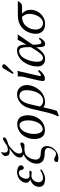

<svg xmlns="http://www.w3.org/2000/svg" viewBox="1048 -1786 973 3109"><g transform="rotate(-90 1534.5 -231.5)"><path d="M138.2 -92.8Q138.2 -60.5 157.5 -41.3Q176.8 -22 209 -22Q263.7 -22 335 -66.9Q345.2 -60.1 345.2 -47.9Q315.4 -24.4 275.1 -6.1Q234.9 12.2 203.1 12.2Q181.2 12.2 163.1 10.3Q145 8.3 126 2.2Q106.9 -3.9 93.8 -13.9Q80.6 -23.9 72.3 -41.5Q64 -59.1 64 -83Q64 -136.2 95.5 -172.6Q127 -209 180.2 -227.1Q156.2 -238.8 143.1 -254.4Q129.9 -270 129.9 -293.9Q129.9 -336.4 156.5 -371.1Q183.1 -405.8 222.4 -423.8Q261.7 -441.9 303.2 -441.9Q318.4 -441.9 335.9 -438.7Q353.5 -435.5 371.6 -428.7Q389.6 -421.9 401.4 -408.9Q413.1 -396 413.1 -378.9Q413.1 -361.3 400.4 -347.2Q387.7 -333 370.1 -333Q357.4 -333 350.3 -341.3Q343.3 -349.6 340.1 -361.3Q336.9 -373 333.3 -384.8Q329.6 -396.5 319.1 -404.8Q308.6 -413.1 291 -413.1Q249 -413.1 221.9 -374Q194.8 -335 194.8 -291Q194.8 -238.8 252.9 -238.8Q260.7 -238.8 277.3 -241.5Q293.9 -244.1 301.8 -244.1Q324.2 -244.1 324.2 -230Q324.2 -217.3 314.9 -210.7Q305.7 -204.1 292 -204.1Q283.7 -204.1 268.1 -207Q252.4 -210 245.1 -210Q199.2 -210 168.7 -174.8Q138.2 -139.6 138.2 -92.8Z M693.8 61Q693.8 11.7 624.5 6.8Q618.7 5.9 607.4 5.9Q560.1 5.9 526.1 -4.2Q492.2 -14.2 473.6 -32.2Q455.1 -50.3 446.8 -71.5Q438.5 -92.8 438.5 -119.1Q438.5 -190.4 479.7 -248Q521 -305.7 588.9 -335.9Q563 -346.2 550.3 -358.9Q537.6 -371.6 537.6 -394Q537.6 -413.6 545.7 -432.6Q553.7 -451.7 565.7 -467.3Q577.6 -482.9 598.9 -501.2Q620.1 -519.5 639.6 -533.7Q659.2 -547.9 689.5 -567.9Q664.1 -561 639.6 -561Q593.8 -561 577.6 -580.1Q561.5 -599.1 561.5 -646Q588.9 -685.5 618.7 -698.2H627.4L618.7 -663.1Q617.7 -654.3 617.7 -646Q617.7 -618.2 630.6 -604.5Q643.6 -590.8 660.6 -590.8Q687.5 -590.8 711.4 -598.1Q720.2 -600.1 728.5 -604Q808.1 -664.1 837.9 -668.9Q839.8 -669.9 844.7 -669.9Q863.8 -669.9 863.8 -651.9Q863.8 -647 862.8 -644Q859.9 -626.5 834 -613.3Q808.1 -600.1 740.7 -579.1Q694.8 -545.9 665.5 -518.6Q636.2 -491.2 623.3 -470.2Q610.4 -449.2 606.4 -435.5Q602.5 -421.9 602.5 -405.8Q602.5 -381.3 614 -369.6Q625.5 -357.9 643.6 -357.9Q669.4 -357.9 706.8 -372.1Q744.1 -386.2 750.5 -387.2Q753.4 -388.2 759.8 -388.2Q769.5 -388.2 775.6 -382.6Q781.7 -377 781.7 -367.2Q781.7 -346.7 765.4 -333.7Q749 -320.8 727.5 -320.8Q723.1 -320.8 714.1 -321.3Q705.1 -321.8 700.7 -321.8Q693.4 -323.2 686.5 -323.2Q649.9 -323.2 603.5 -311Q561.5 -292.5 533.2 -241Q504.9 -189.5 504.9 -140.1Q504.9 -58.1 610.8 -58.1Q620.6 -58.1 625.5 -57.1Q671.4 -54.2 697.5 -30Q723.6 -5.9 723.6 38.1Q723.6 110.4 669.9 166Q616.2 221.7 543.5 227.1Q538.6 228 528.8 228Q464.8 228 464.8 198.2Q464.8 181.2 476.8 170.2Q488.8 159.2 505.9 159.2Q522.9 159.2 538.6 168Q559.1 179.7 571.8 183.8Q584.5 188 605.5 188Q625.5 188 647 164.8Q668.5 141.6 681.2 111.8Q693.8 82 693.8 61Z M1068.4 -401.9Q1030.8 -401.9 1001 -378.7Q971.2 -355.5 954.3 -319.3Q937.5 -283.2 929 -244.6Q920.4 -206.1 920.4 -169.9Q920.4 -98.6 943.1 -62.7Q965.8 -26.9 992.2 -26.9Q1029.8 -26.9 1059.6 -50Q1089.4 -73.2 1106.2 -109.4Q1123 -145.5 1131.6 -184.1Q1140.1 -222.7 1140.1 -258.8Q1140.1 -330.1 1117.4 -366Q1094.7 -401.9 1068.4 -401.9ZM977.1 9.8Q940.9 9.8 914.1 -3.4Q887.2 -16.6 873 -34.9Q858.9 -53.2 850.3 -78.9Q841.8 -104.5 839.6 -123.3Q837.4 -142.1 837.4 -162.1Q837.4 -215.8 855 -265.9Q872.6 -315.9 903.8 -354.2Q935.1 -392.6 981.9 -415.8Q1028.8 -439 1083.5 -439Q1119.6 -439 1146.5 -425.8Q1173.3 -412.6 1187.5 -394.3Q1201.7 -376 1210.2 -350.3Q1218.8 -324.7 1220.9 -305.9Q1223.1 -287.1 1223.1 -267.1Q1223.1 -213.4 1205.6 -163.3Q1188 -113.3 1156.7 -75Q1125.5 -36.6 1078.6 -13.4Q1031.7 9.8 977.1 9.8Z M1628.9 -286.1Q1628.9 -347.2 1603.3 -375.5Q1577.6 -403.8 1533.2 -403.8Q1516.1 -403.8 1499.8 -396.5Q1483.4 -389.2 1464.8 -371.1Q1446.3 -353 1429.2 -316.4Q1412.1 -279.8 1399.9 -228L1364.3 -70.8Q1400.9 -19 1455.1 -19Q1494.6 -19 1526.4 -39.8Q1558.1 -60.5 1576.7 -91.1Q1595.2 -121.6 1607.7 -159.7Q1620.1 -197.8 1624.5 -229Q1628.9 -260.3 1628.9 -286.1ZM1292 204.1 1212.9 234.9 1206.1 216.8Q1241.7 159.2 1276.9 6.8L1321.3 -184.1Q1332.5 -233.4 1345 -268.8Q1357.4 -304.2 1371.1 -326.2Q1384.8 -348.1 1394 -358.9Q1403.3 -369.6 1418 -382.8Q1485.4 -441.9 1560.1 -441.9Q1629.4 -441.9 1670.7 -397Q1711.9 -352.1 1711.9 -283.2Q1711.9 -249 1701.2 -210.2Q1690.4 -171.4 1667.2 -132.1Q1644 -92.8 1612.1 -60.8Q1580.1 -28.8 1533.7 -8.8Q1487.3 11.2 1434.1 11.2Q1405.8 11.2 1387.5 4.6Q1369.1 -2 1351.1 -16.1Q1349.6 -10.3 1342.5 21Q1335.4 52.2 1334 58.1Q1311 159.7 1292 204.1Z M1868.2 -122.1Q1857.9 -76.7 1857.9 -67.9Q1857.9 -55.2 1868.2 -55.2Q1881.3 -55.2 1900.1 -69.8Q1918.9 -84.5 1933.1 -100.1Q1950.2 -100.1 1956.1 -83Q1882.8 9.8 1816.9 9.8Q1795.4 9.8 1785.2 1Q1775.9 -8.3 1775.9 -22.9Q1775.9 -34.7 1786.1 -88.9L1792 -115.2L1833 -288.1Q1852.1 -356.4 1852.1 -398.9Q1852.1 -414.6 1849.1 -429.2Q1849.6 -429.7 1850.6 -430.2Q1851.6 -430.7 1852.1 -431.2Q1859.9 -429.2 1887.2 -429.2Q1914.1 -429.2 1940.9 -439Q1939 -431.2 1939 -428.2Q1931.6 -397.9 1919.9 -342.8Q1916 -327.6 1915 -319.8ZM1983.9 -666Q1994.1 -683.1 2016.1 -683.1Q2029.8 -683.1 2039.3 -673.8Q2048.8 -664.6 2048.8 -651.9Q2048.8 -647 2047.9 -645Q2045.9 -635.7 2039.1 -629.9L1919.9 -507.8Q1912.1 -500 1907.2 -500Q1901.9 -500 1897.9 -503.4Q1894 -506.8 1894 -511.2V-513.2L1895 -514.2Q1895 -514.6 1895.5 -515.9Q1896 -517.1 1896 -518.1Q1897.9 -522 1898.9 -522.9L1972.2 -646Q1974.1 -648.9 1983.9 -666Z M2301.8 -179.2 2325.7 -220.2V-259.8Q2325.7 -294.9 2323.2 -319.6Q2320.8 -344.2 2314.2 -365.7Q2307.6 -387.2 2294.9 -397.7Q2282.2 -408.2 2262.7 -408.2Q2229 -408.2 2199.7 -387.5Q2170.4 -366.7 2150.6 -334.5Q2130.9 -302.2 2116.5 -262.7Q2102.1 -223.1 2095.5 -186Q2088.9 -148.9 2088.9 -118.2Q2088.9 -22 2152.8 -22Q2211.4 -22 2301.8 -179.2ZM2276.9 -441.9Q2325.7 -441.9 2346.2 -406.5Q2366.7 -371.1 2366.7 -301.8V-292L2447.8 -434.1Q2452.6 -434.1 2463.4 -432.4Q2474.1 -430.7 2476.6 -430.2L2491.7 -429.2Q2499.5 -428.7 2513.9 -431.4Q2528.3 -434.1 2533.7 -434.1L2365.7 -189Q2365.7 -136.2 2369.6 -104.5Q2373.5 -72.8 2380.4 -60.8Q2387.2 -48.8 2397.9 -48.8Q2416 -48.8 2428 -56.4Q2439.9 -64 2457 -85.9Q2472.7 -85.9 2480 -77.1Q2452.6 -29.3 2428.7 -8.5Q2404.8 12.2 2375 12.2Q2343.8 12.2 2333.7 -18.3Q2323.7 -48.8 2324.7 -127.9Q2275.9 -58.6 2236.3 -25.9Q2196.8 6.8 2154.8 11.2Q2149.9 12.2 2139.6 12.2Q2076.7 12.2 2044.7 -20.3Q2012.7 -52.7 2012.7 -115.2Q2012.7 -170.4 2031.5 -227.8Q2050.3 -285.2 2083.5 -333Q2116.7 -380.9 2167.7 -411.4Q2218.8 -441.9 2276.9 -441.9Z M2714.8 -22Q2749.5 -22 2779.1 -44.2Q2808.6 -66.4 2826.7 -100.1Q2844.7 -133.8 2854.7 -170.9Q2864.7 -208 2864.7 -241.2Q2864.7 -276.4 2853 -304Q2841.3 -331.5 2816.9 -360.8Q2771.5 -360.8 2734.9 -345.7Q2698.2 -330.6 2675.5 -305.2Q2652.8 -279.8 2638.9 -253.7Q2625 -227.5 2617.7 -198.2Q2610.8 -168.9 2610.8 -145Q2610.8 -121.1 2616.5 -100.1Q2622.1 -79.1 2633.8 -61Q2645.5 -43 2666.3 -32.5Q2687 -22 2714.8 -22ZM2988.8 -360.8H2863.8Q2893.6 -341.3 2912.1 -305.4Q2930.7 -269.5 2930.7 -223.1Q2930.7 -161.6 2899.9 -107.4Q2869.1 -53.2 2815.9 -20.5Q2762.7 12.2 2700.7 12.2Q2624 12.2 2583 -28.8Q2542 -69.8 2542 -140.1Q2542 -169.9 2548.8 -199.2Q2571.8 -306.6 2648.9 -367.9Q2726.1 -429.2 2836.9 -429.2H3060.5L3068.8 -417Q3047.4 -387.7 3030.3 -374.3Q3013.2 -360.8 2988.8 -360.8Z"/></g></svg>

Font: Common Serif
Style: Italic
Weight: 400
Italic angle: -12°
Designer: Philipp H. Poll, Khaled Hosny
Foundry: Stefan Peev, Context Ltd.
Version: Version 1.026